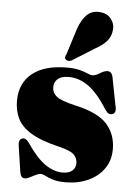

<svg xmlns="http://www.w3.org/2000/svg" viewBox="-53 -770 588 824"><g transform="rotate(5 241.0 -358.5)"><path d="M243.5 -28.5Q271.5 -28.5 285.8 -41.2Q300 -54 300 -73.5Q300 -93.5 285.8 -109.2Q271.5 -125 222 -137Q141.5 -156 98.5 -182Q55.5 -208 39 -242Q22.5 -276 22.5 -318.5Q22.5 -394.5 75 -436.8Q127.5 -479 224 -479Q259 -479 280.5 -473Q302 -467 314.5 -461.2Q327 -455.5 334.5 -455.5Q348.5 -455.5 366.8 -467.2Q385 -479 400 -479Q406.5 -479 412.2 -474.5Q418 -470 421.5 -458L445 -336.5Q454 -304 436.5 -297.5Q419.5 -291 406.5 -310Q361.5 -381 321 -410.2Q280.5 -439.5 235 -439.5Q204 -439.5 188.2 -426Q172.5 -412.5 172.5 -390Q172.5 -366.5 191.8 -350.5Q211 -334.5 274.5 -320Q373 -298 411.8 -254.2Q450.5 -210.5 450.5 -147Q450.5 -98 425.2 -62.5Q400 -27 357 -7.5Q314 12 260.5 12Q227.5 12 206.5 5.5Q185.5 -1 172.8 -7.8Q160 -14.5 152 -14.5Q143 -14.5 130.5 -8.2Q118 -2 105.8 4.2Q93.5 10.5 84.5 10.5Q67.5 10.5 63.5 -14.5L47.5 -121.5Q44.5 -138 47 -146.2Q49.5 -154.5 58 -158.5Q73 -165 88.5 -143.5Q130 -81.5 168 -55Q206 -28.5 243.5 -28.5ZM252.5 -649.5Q266.5 -688.5 288 -709.8Q309.5 -731 343 -728.5Q376.5 -726 392.8 -704.2Q409 -682.5 406.5 -659.5Q404.5 -629.5 386.8 -609Q369 -588.5 338.5 -572L241 -511Q224.5 -504.5 216 -513Q211 -518 212 -523.5Q213 -529 216.5 -535Z"/></g></svg>

Font: Fraunces 72pt Black
Style: Regular
Weight: 900
Version: Version 1.000;[0bf87f6ff]